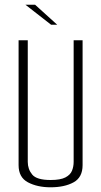

<svg xmlns="http://www.w3.org/2000/svg" viewBox="-20 -791 430 816"><path d="M195 5Q139 5 99 -16Q59 -37 59 -89V-620H98V-103Q98 -72 117 -49Q136 -26 195 -26Q237 -26 258 -37Q279 -48 286 -65.5Q293 -83 293 -103V-620H331V-89Q331 -37 292.5 -16Q254 5 195 5ZM197 -686 88 -771H129L223 -686Z"/></svg>

Font: Smooch Sans Light
Style: Regular
Weight: 300
Designer: Robert E. Leuschke
Foundry: Robert E. Leuschke
Version: Version 1.010; ttfautohint (v1.8.3)